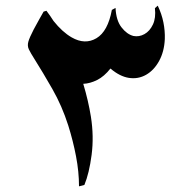

<svg xmlns="http://www.w3.org/2000/svg" viewBox="-20 -642 640 678"><path d="M144 -604Q157 -587 169 -568Q200 -529 233 -510Q280 -483 320.5 -507Q361 -531 375 -607L388 -614Q390 -570 409 -545.5Q428 -521 451 -515Q471 -511 490 -521.5Q509 -532 520 -555.5Q531 -579 527 -613L537 -622Q551 -593 557 -563Q563 -533 562 -504Q560 -460 542 -427Q524 -394 496 -378Q468 -362 435 -367Q403 -372 370 -400Q348 -372 323 -359.5Q298 -347 274 -346Q292 -286 301 -230Q312 -160 303.5 -95Q295 -30 278 11L259 16Q259 -35 248.5 -90Q238 -145 221 -199Q199 -268 165 -327.5Q131 -387 102 -433Q88 -455 82 -467.5Q76 -480 80 -494.5Q84 -509 99 -538Q110 -558 119 -574.5Q128 -591 134 -601Z"/></svg>

Font: Bona Nova
Style: Bold
Weight: 700
Designer: Mateusz Machalski
Foundry: Capitalics
Version: Version 4.001; ttfautohint (v1.8.3)